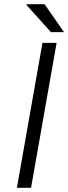

<svg xmlns="http://www.w3.org/2000/svg" viewBox="-20 -889 323 909"><path d="M60 0 181 -686H248L127 0ZM221 -737 105 -866 107 -869H191L283 -737Z"/></svg>

Font: Archivo SemiExpanded ExtraLight
Style: Italic
Weight: 250
Width: 6
Italic angle: -10°
Designer: Hector Gatti
Foundry: Omnibus-Type
Version: Version 2.001